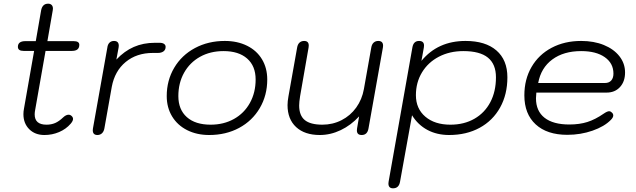

<svg xmlns="http://www.w3.org/2000/svg" viewBox="-20 -722 3447 1041"><path d="M171 -128Q168 -113 168 -102Q168 -46 232 -46Q258 -46 279 -55Q300 -64 323 -86Q338 -100 352 -100Q361 -100 368.5 -93Q376 -86 376 -77Q376 -66 363 -51Q338 -22 300.5 -6Q263 10 221 10Q170 10 138.5 -21.5Q107 -53 107 -103Q107 -118 110 -133L165 -446H108Q77 -446 77 -468Q77 -499 118 -499H174L203 -666Q210 -702 241 -702Q253 -702 260 -695Q267 -688 267 -675Q267 -669 266 -666L237 -499H379Q410 -499 410 -479Q410 -446 370 -446H227Z M483 -16Q483 -22 484 -26L562 -464Q564 -481 573.5 -490.5Q583 -500 598 -500Q624 -500 624 -474Q624 -468 623 -464L611 -399Q654 -445 705.5 -467.5Q757 -490 820 -490H845Q861 -490 869.5 -484Q878 -478 878 -468Q878 -452 866.5 -443.5Q855 -435 836 -435H809Q721 -435 661.5 -386Q602 -337 586 -251L546 -26Q543 -9 533 0.5Q523 10 508 10Q483 10 483 -16Z M884 -201Q884 -286 924.5 -354.5Q965 -423 1037 -461.5Q1109 -500 1199 -500Q1267 -500 1319.5 -474Q1372 -448 1400.5 -400.5Q1429 -353 1429 -291Q1429 -205 1388.5 -136Q1348 -67 1276.5 -28.5Q1205 10 1114 10Q1047 10 994.5 -16.5Q942 -43 913 -91Q884 -139 884 -201ZM1366 -291Q1366 -364 1320 -404.5Q1274 -445 1192 -445Q1120 -445 1064.5 -414Q1009 -383 978 -327.5Q947 -272 947 -201Q947 -128 993 -87Q1039 -46 1122 -46Q1193 -46 1248.5 -77Q1304 -108 1335 -164Q1366 -220 1366 -291Z M1539 -152Q1539 -172 1544 -200L1591 -464Q1594 -482 1604 -491Q1614 -500 1629 -500Q1654 -500 1654 -475Q1654 -468 1653 -464L1607 -200Q1602 -168 1602 -150Q1602 -96 1632.5 -71Q1663 -46 1728 -46Q1784 -46 1832 -70.5Q1880 -95 1911.5 -139Q1943 -183 1953 -239L1993 -464Q1996 -482 2006 -491Q2016 -500 2031 -500Q2057 -500 2057 -474Q2057 -468 2056 -464L1978 -26Q1972 10 1941 10Q1915 10 1915 -15Q1915 -22 1916 -26L1927 -91Q1883 -43 1827.5 -16.5Q1772 10 1714 10Q1632 10 1585.5 -33Q1539 -76 1539 -152Z M2086 273Q2086 267 2087 263L2216 -465Q2222 -500 2252 -500Q2279 -500 2279 -475Q2279 -468 2278 -464L2265 -392Q2354 -500 2504 -500Q2612 -500 2671.5 -448.5Q2731 -397 2731 -303Q2731 -210 2691.5 -139Q2652 -68 2580.5 -29Q2509 10 2415 10Q2349 10 2297.5 -17.5Q2246 -45 2214 -97L2149 263Q2143 299 2111 299Q2086 299 2086 273ZM2669 -303Q2669 -374 2625.5 -409.5Q2582 -445 2492 -445Q2418 -445 2359.5 -414.5Q2301 -384 2268 -329.5Q2235 -275 2235 -206Q2235 -133 2286 -89.5Q2337 -46 2422 -46Q2496 -46 2552 -78Q2608 -110 2638.5 -168Q2669 -226 2669 -303Z M2823 -205Q2823 -292 2862 -359Q2901 -426 2971 -463Q3041 -500 3131 -500Q3200 -500 3254 -478Q3308 -456 3338.5 -417Q3369 -378 3369 -329Q3369 -280 3341.5 -250Q3314 -220 3269 -220H2888Q2886 -198 2886 -189Q2886 -120 2932.5 -83.5Q2979 -47 3067 -47Q3122 -47 3164.5 -60.5Q3207 -74 3252 -105Q3272 -119 3283 -119Q3290 -119 3296 -113Q3305 -106 3305 -96Q3305 -85 3292 -72Q3257 -36 3192.5 -13.5Q3128 9 3056 9Q2946 9 2884.5 -47.5Q2823 -104 2823 -205ZM3260 -272Q3282 -272 3294 -285.5Q3306 -299 3306 -323Q3306 -379 3259 -412Q3212 -445 3131 -445Q3036 -445 2974.5 -399.5Q2913 -354 2898 -272Z"/></svg>

Font: Kodchasan Light
Style: Italic
Weight: 300
Italic angle: -10°
Version: Version 1.000; ttfautohint (v1.6)